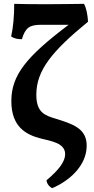

<svg xmlns="http://www.w3.org/2000/svg" viewBox="-20 -730 491 999"><path d="M271 -112C215 -129 169 -143 169 -237C169 -364 250 -463 438 -617C436 -654 429 -689 417 -710C388 -710 303 -708 218 -708C151 -708 84 -709 54 -710C54 -648 49 -589 38 -540C55 -529 73 -526 94 -526C112 -587 135 -601 194 -601H337C117 -435 39 -339 39 -204C39 -71 114 -29 194 -9C245 4 319 14 319 72C319 109 289 152 222 208C224 227 237 242 251 249C334 215 431 136 431 28C431 -61 361 -84 271 -112Z"/></svg>

Font: Vollkorn Semibold
Style: Regular
Weight: 600
Designer: Friedrich Althausen
Foundry: Friedrich Althausen
Version: Version 4.015;PS 004.015;hotconv 1.0.88;makeotf.lib2.5.64775